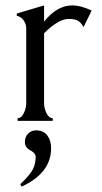

<svg xmlns="http://www.w3.org/2000/svg" viewBox="-20 -448 377 710"><path d="M113 34Q141 34 155 53Q169 72 169 100Q169 192 60 242L55 233Q92 198 102 177Q112 156 112 131Q112 120 96 110Q72 99 72 77Q72 58 84 46Q96 34 113 34ZM319 -409 289 -348Q278 -367 266 -372.5Q254 -378 234 -378Q196 -378 143 -325V-65Q143 -48 152 -29.5Q161 -11 175 -11V-1H45V-11Q59 -11 68 -29.5Q77 -48 77 -65V-344Q77 -359 67.5 -372.5Q58 -386 42 -390V-398L143 -428V-368Q191 -428 247 -428Q279 -428 319 -409Z"/></svg>

Font: Forum
Style: Regular
Weight: 400
Designer: Denis Masharov
Foundry: Denis Masharov
Version: Version 1.000